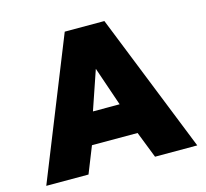

<svg xmlns="http://www.w3.org/2000/svg" viewBox="-101 -815 1001 931"><g transform="rotate(-15 399.0 -349.5)"><path d="M300 -699H499L778 0H566L514 -133H285L232 0H20ZM466 -290 399 -486 332 -290Z"/></g></svg>

Font: Prompt ExtraBold
Style: Regular
Weight: 800
Designer: Katatrad Team
Foundry: CadsonDemak
Version: Version 1.001